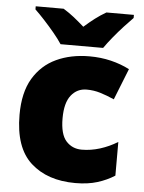

<svg xmlns="http://www.w3.org/2000/svg" viewBox="-54 -810 648 863"><g transform="rotate(5 269.5 -378.0)"><path d="M318 10Q192 10 117 -58Q42 -126 42 -274Q42 -375 80 -438.5Q118 -502 183.5 -532.5Q249 -563 333 -563Q384 -563 429.5 -552Q475 -541 514 -521L458 -380Q424 -395 394.5 -404Q365 -413 333 -413Q290 -413 263 -379Q236 -345 236 -275Q236 -203 263.5 -172.5Q291 -142 334 -142Q375 -142 416.5 -155Q458 -168 495 -191V-39Q461 -17 418 -3.5Q375 10 318 10ZM198 -606Q183 -629 160.5 -656Q138 -683 114.5 -708.5Q91 -734 72 -752V-766H198Q224 -750 245.5 -733Q267 -716 293 -693Q319 -716 342 -733.5Q365 -751 391 -766H515V-752Q498 -735 474.5 -709.5Q451 -684 428.5 -656.5Q406 -629 390 -606Z"/></g></svg>

Font: Noto Sans Gurmukhi UI Black
Style: Regular
Weight: 900
Designer: Jelle Bosma - Monotype Design Team
Foundry: Monotype Imaging Inc.
Version: Version 2.004; ttfautohint (v1.8.4.7-5d5b)